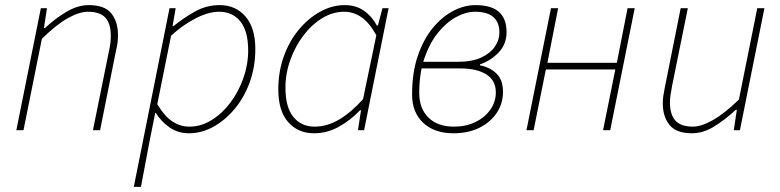

<svg xmlns="http://www.w3.org/2000/svg" viewBox="-20 -510 3056 752"><path d="M44 0 140 -478H164L152 -400H156Q198 -439 241.5 -464.5Q285 -490 328 -490Q390 -490 416 -457.5Q442 -425 442 -374Q442 -356 440.5 -343.5Q439 -331 434 -310L372 0H344L406 -306Q411 -329 412.5 -342Q414 -355 414 -370Q414 -417 393 -440.5Q372 -464 324 -464Q291 -464 246 -439Q201 -414 144 -358L72 0Z M504 222 644 -478H668L656 -408H660Q699 -440 744 -465Q789 -490 840 -490Q903 -490 941.5 -445.5Q980 -401 980 -318Q980 -249 958.5 -189Q937 -129 899.5 -84Q862 -39 816 -13.5Q770 12 720 12Q677 12 644 -11Q611 -34 590 -68H588L566 42L532 222ZM722 -14Q767 -14 808.5 -39.5Q850 -65 882 -107.5Q914 -150 933 -203.5Q952 -257 952 -312Q952 -388 921.5 -426Q891 -464 838 -464Q796 -464 745 -437.5Q694 -411 650 -370L596 -102Q625 -54 655.5 -34Q686 -14 722 -14Z M1210 12Q1147 12 1108.5 -32Q1070 -76 1070 -160Q1070 -229 1091.5 -289Q1113 -349 1150.5 -394Q1188 -439 1234.5 -464.5Q1281 -490 1330 -490Q1374 -490 1405.5 -468Q1437 -446 1456 -410H1460L1478 -478H1502L1406 0H1382L1394 -78H1390Q1353 -39 1307 -13.5Q1261 12 1210 12ZM1212 -14Q1262 -14 1309.5 -42.5Q1357 -71 1402 -122L1454 -372Q1426 -422 1395 -443Q1364 -464 1328 -464Q1283 -464 1241.5 -438.5Q1200 -413 1168 -370.5Q1136 -328 1117 -275Q1098 -222 1098 -166Q1098 -90 1129 -52Q1160 -14 1212 -14Z M1756 12Q1681 12 1637.5 -29Q1594 -70 1594 -140Q1594 -226 1616.5 -291.5Q1639 -357 1675.5 -401Q1712 -445 1755.5 -467.5Q1799 -490 1842 -490Q1904 -490 1934 -463.5Q1964 -437 1964 -384Q1964 -337 1933 -304.5Q1902 -272 1860 -258V-254Q1898 -247 1924 -222.5Q1950 -198 1950 -150Q1950 -105 1926 -68.5Q1902 -32 1858.5 -10Q1815 12 1756 12ZM1758 -14Q1805 -14 1842 -32Q1879 -50 1900.5 -80.5Q1922 -111 1922 -148Q1922 -195 1885 -218.5Q1848 -242 1783 -242H1617L1622 -268H1774Q1829 -268 1864.5 -284.5Q1900 -301 1918 -327Q1936 -353 1936 -382Q1936 -464 1840 -464Q1805 -464 1767 -443.5Q1729 -423 1696 -382.5Q1663 -342 1642.5 -282.5Q1622 -223 1622 -146Q1622 -85 1658 -49.5Q1694 -14 1758 -14Z M2042 0 2138 -478H2166L2124 -264H2396L2438 -478H2466L2370 0H2342L2390 -238H2118L2070 0Z M2690 12Q2629 12 2602.5 -20.5Q2576 -53 2576 -104Q2576 -122 2578 -134.5Q2580 -147 2584 -168L2646 -478H2674L2612 -172Q2608 -150 2606 -136.5Q2604 -123 2604 -108Q2604 -62 2625 -38Q2646 -14 2694 -14Q2727 -14 2772 -39.5Q2817 -65 2874 -120L2946 -478H2974L2878 0H2854L2866 -80H2862Q2820 -41 2777 -14.5Q2734 12 2690 12Z"/></svg>

Font: Source Sans 3 ExtraLight
Style: Italic
Weight: 250
Italic angle: -11°
Designer: Paul D. Hunt
Foundry: Adobe
Version: Version 3.046;hotconv 1.0.118;makeotfexe 2.5.65603